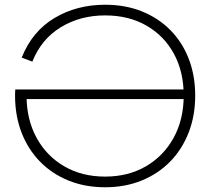

<svg xmlns="http://www.w3.org/2000/svg" viewBox="-20 -781 894 810"><path d="M769 -403.5V-363H48.5L45.5 -403.5ZM423.5 -761Q509.5 -761 579.2 -732.8Q649 -704.5 699.2 -653.5Q749.5 -602.5 776.5 -532.2Q803.5 -462 803.5 -378Q803.5 -292.5 775.8 -221.5Q748 -150.5 697.5 -99Q647 -47.5 577.2 -19.2Q507.5 9 423.5 9Q339 9 269.2 -19.2Q199.5 -47.5 149 -99Q98.5 -150.5 71 -221.5Q43.5 -292.5 43.5 -378Q43.5 -385 43.8 -391.5Q44 -398 44.5 -403.5L92 -399Q92 -393.5 92 -388.5Q92 -383.5 92 -378Q92 -277.5 134 -200.2Q176 -123 250.8 -79.5Q325.5 -36 423.5 -36Q521 -36 595.8 -79.5Q670.5 -123 712.8 -200.2Q755 -277.5 755 -378Q755 -478 713.8 -554Q672.5 -630 597.8 -673Q523 -716 423.5 -716Q318 -716 236 -665.8Q154 -615.5 116.5 -521L71.5 -538Q116 -649 209.8 -705Q303.5 -761 423.5 -761Z"/></svg>

Font: Hepta Slab ExtraLight Light
Style: Regular
Weight: 300
Version: Version 1.100